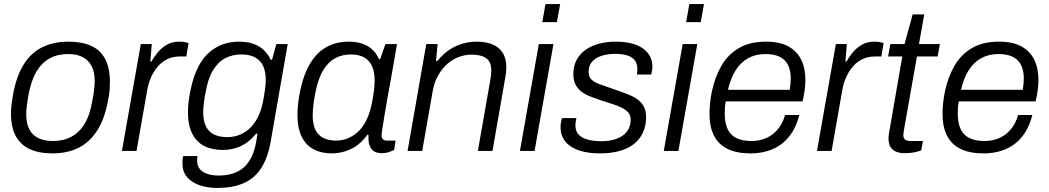

<svg xmlns="http://www.w3.org/2000/svg" viewBox="-20 -743 5164 945"><path d="M238 12Q172 12 126.5 -9Q81 -30 57.5 -73.5Q34 -117 34 -184Q34 -204 36.5 -225.5Q39 -247 43 -271Q59 -364 95 -423Q131 -482 187 -510Q243 -538 317 -538Q384 -538 429.5 -517Q475 -496 498 -452Q521 -408 521 -340Q521 -321 519.5 -300Q518 -279 513 -255Q497 -163 460.5 -104Q424 -45 368.5 -16.5Q313 12 238 12ZM240 -49Q292 -49 331.5 -70Q371 -91 397.5 -135.5Q424 -180 435 -251Q440 -275 442 -292Q444 -309 445 -321Q446 -333 446 -343Q446 -389 430.5 -418.5Q415 -448 386 -462.5Q357 -477 315 -477Q263 -477 224 -455.5Q185 -434 159 -390Q133 -346 120 -275Q116 -251 113.5 -233.5Q111 -216 110 -204.5Q109 -193 109 -182Q109 -136 124 -107Q139 -78 168.5 -63.5Q198 -49 240 -49Z M580 0 673 -526H727L720 -440H725Q737 -461 755 -483.5Q773 -506 799.5 -522Q826 -538 863 -538Q879 -538 891 -535.5Q903 -533 908 -531L897 -465H864Q831 -465 804 -452Q777 -439 757 -416Q737 -393 723.5 -362.5Q710 -332 704 -296L652 0Z M1049 182Q1001 182 962 168.5Q923 155 900.5 128.5Q878 102 878 62Q878 56 878.5 46.5Q879 37 882 25H952Q951 31 950.5 36Q950 41 950 46Q950 73 964 89.5Q978 106 1002.5 113.5Q1027 121 1056 121Q1108 121 1145.5 103.5Q1183 86 1206.5 50Q1230 14 1240 -40Q1242 -52 1244 -63.5Q1246 -75 1247 -85H1240Q1218 -57 1191.5 -39Q1165 -21 1135.5 -13Q1106 -5 1076 -5Q1022 -5 984 -25Q946 -45 925.5 -86.5Q905 -128 905 -191Q905 -210 907 -230.5Q909 -251 913 -275Q937 -414 1000 -476Q1063 -538 1157 -538Q1213 -538 1252 -516Q1291 -494 1312 -449H1319L1340 -526H1396L1313 -50Q1299 32 1266.5 83Q1234 134 1180.5 158Q1127 182 1049 182ZM1100 -68Q1125 -68 1152.5 -77Q1180 -86 1205 -107.5Q1230 -129 1249.5 -167Q1269 -205 1278 -262Q1282 -284 1284 -299.5Q1286 -315 1287 -327Q1288 -339 1288 -349Q1288 -391 1275 -418.5Q1262 -446 1235.5 -460.5Q1209 -475 1167 -475Q1126 -475 1090.5 -457.5Q1055 -440 1029 -398Q1003 -356 991 -284Q986 -259 984 -241.5Q982 -224 981 -212.5Q980 -201 980 -191Q980 -148 993.5 -121Q1007 -94 1033.5 -81Q1060 -68 1100 -68Z M1614 12Q1561 12 1523 -8.5Q1485 -29 1464.5 -71Q1444 -113 1444 -177Q1444 -197 1446 -219.5Q1448 -242 1452 -267Q1468 -362 1501.5 -422Q1535 -482 1584.5 -510Q1634 -538 1696 -538Q1732 -538 1760.5 -529Q1789 -520 1810.5 -501Q1832 -482 1845 -452H1851L1877 -526H1934L1913 -405Q1908 -375 1900.5 -334.5Q1893 -294 1885.5 -252Q1878 -210 1872 -173Q1866 -136 1862 -110Q1858 -84 1858 -76Q1858 -64 1865 -57.5Q1872 -51 1885 -51H1927L1920 -5Q1910 0 1894 5.5Q1878 11 1859 11Q1830 11 1814.5 -3Q1799 -17 1795 -42Q1794 -50 1793.5 -59Q1793 -68 1794 -78L1788 -80Q1755 -33 1709.5 -10.5Q1664 12 1614 12ZM1636 -51Q1661 -51 1687.5 -60.5Q1714 -70 1739.5 -92Q1765 -114 1784.5 -154Q1804 -194 1814 -254Q1818 -276 1820 -292.5Q1822 -309 1823 -322Q1824 -335 1824 -345Q1824 -388 1811.5 -416.5Q1799 -445 1773 -460Q1747 -475 1706 -475Q1664 -475 1629 -456Q1594 -437 1568.5 -393.5Q1543 -350 1530 -275Q1525 -249 1523 -231.5Q1521 -214 1520 -200.5Q1519 -187 1519 -176Q1519 -111 1548.5 -81Q1578 -51 1636 -51Z M1986 0 2078 -526H2134L2126 -443H2133Q2162 -479 2194 -499.5Q2226 -520 2259.5 -529Q2293 -538 2327 -538Q2369 -538 2401.5 -525.5Q2434 -513 2453 -485Q2472 -457 2472 -412Q2472 -399 2470.5 -385Q2469 -371 2466 -356L2404 0H2332L2394 -354Q2396 -365 2397 -376Q2398 -387 2398 -395Q2398 -427 2385.5 -444Q2373 -461 2350.5 -467.5Q2328 -474 2299 -474Q2270 -474 2239.5 -463Q2209 -452 2183 -429.5Q2157 -407 2137.5 -373.5Q2118 -340 2110 -296L2058 0Z M2649 -634 2665 -723H2737L2721 -634ZM2539 0 2632 -526H2704L2611 0Z M2934 12Q2888 12 2852 3.5Q2816 -5 2790.5 -21.5Q2765 -38 2752 -62Q2739 -86 2739 -116Q2739 -128 2741 -140Q2743 -152 2746 -162H2817Q2815 -152 2813.5 -143Q2812 -134 2812 -127Q2812 -98 2827.5 -81Q2843 -64 2872 -56Q2901 -48 2941 -48Q2971 -48 2997 -54.5Q3023 -61 3042.5 -74Q3062 -87 3073 -107Q3084 -127 3084 -154Q3084 -176 3071.5 -190Q3059 -204 3038 -214Q3017 -224 2991.5 -232Q2966 -240 2938 -249Q2913 -258 2888.5 -267Q2864 -276 2844.5 -290Q2825 -304 2813.5 -325Q2802 -346 2802 -378Q2802 -419 2818.5 -449Q2835 -479 2864 -499Q2893 -519 2931 -528.5Q2969 -538 3011 -538Q3048 -538 3081 -531Q3114 -524 3138.5 -508.5Q3163 -493 3177 -470Q3191 -447 3191 -416Q3191 -405 3189 -394Q3187 -383 3185 -376H3115Q3116 -384 3116.5 -390.5Q3117 -397 3117 -403Q3117 -432 3102.5 -448.5Q3088 -465 3063 -471.5Q3038 -478 3008 -478Q2982 -478 2958.5 -473Q2935 -468 2916.5 -457.5Q2898 -447 2887.5 -430Q2877 -413 2877 -389Q2877 -363 2893 -349.5Q2909 -336 2934.5 -327.5Q2960 -319 2990 -308Q3019 -297 3049 -287Q3079 -277 3104.5 -262.5Q3130 -248 3145 -225Q3160 -202 3160 -166Q3160 -123 3144 -89.5Q3128 -56 3099 -33.5Q3070 -11 3028 0.5Q2986 12 2934 12Z M3357 -634 3373 -723H3445L3429 -634ZM3247 0 3340 -526H3412L3319 0Z M3674 12Q3606 12 3561 -10Q3516 -32 3494 -75.5Q3472 -119 3472 -183Q3472 -210 3475 -237Q3478 -264 3483 -289Q3498 -362 3530 -418Q3562 -474 3616 -506Q3670 -538 3750 -538Q3817 -538 3859.5 -515Q3902 -492 3923 -450Q3944 -408 3944 -349Q3944 -326 3940.5 -299Q3937 -272 3930 -244H3552Q3549 -228 3548 -213.5Q3547 -199 3547 -185Q3547 -137 3561.5 -107Q3576 -77 3605.5 -63Q3635 -49 3678 -49Q3705 -49 3730 -56Q3755 -63 3777 -78Q3799 -93 3816.5 -117.5Q3834 -142 3844 -177H3914Q3902 -129 3880 -93.5Q3858 -58 3827 -34.5Q3796 -11 3757 0.5Q3718 12 3674 12ZM3563 -301H3867Q3869 -317 3870.5 -330.5Q3872 -344 3872 -357Q3872 -396 3858.5 -423Q3845 -450 3817.5 -463.5Q3790 -477 3747 -477Q3700 -477 3663 -457Q3626 -437 3601 -397.5Q3576 -358 3563 -301Z M4001 0 4094 -526H4148L4141 -440H4146Q4158 -461 4176 -483.5Q4194 -506 4220.5 -522Q4247 -538 4284 -538Q4300 -538 4312 -535.5Q4324 -533 4329 -531L4318 -465H4285Q4252 -465 4225 -452Q4198 -439 4178 -416Q4158 -393 4144.5 -362.5Q4131 -332 4125 -296L4073 0Z M4436 11Q4404 11 4386 1.5Q4368 -8 4360.5 -24Q4353 -40 4353 -62Q4353 -68 4354 -75.5Q4355 -83 4356 -90L4421 -465H4351L4362 -526H4432L4472 -672H4529L4503 -526H4606L4595 -465H4493L4430 -108Q4429 -101 4427.5 -92Q4426 -83 4426 -79Q4426 -64 4434 -56.5Q4442 -49 4462 -49H4523L4514 -3Q4504 1 4490 4.5Q4476 8 4462 9.5Q4448 11 4436 11Z M4821 12Q4753 12 4708 -10Q4663 -32 4641 -75.5Q4619 -119 4619 -183Q4619 -210 4622 -237Q4625 -264 4630 -289Q4645 -362 4677 -418Q4709 -474 4763 -506Q4817 -538 4897 -538Q4964 -538 5006.5 -515Q5049 -492 5070 -450Q5091 -408 5091 -349Q5091 -326 5087.5 -299Q5084 -272 5077 -244H4699Q4696 -228 4695 -213.5Q4694 -199 4694 -185Q4694 -137 4708.5 -107Q4723 -77 4752.5 -63Q4782 -49 4825 -49Q4852 -49 4877 -56Q4902 -63 4924 -78Q4946 -93 4963.5 -117.5Q4981 -142 4991 -177H5061Q5049 -129 5027 -93.5Q5005 -58 4974 -34.5Q4943 -11 4904 0.5Q4865 12 4821 12ZM4710 -301H5014Q5016 -317 5017.5 -330.5Q5019 -344 5019 -357Q5019 -396 5005.5 -423Q4992 -450 4964.5 -463.5Q4937 -477 4894 -477Q4847 -477 4810 -457Q4773 -437 4748 -397.5Q4723 -358 4710 -301Z"/></svg>

Font: Archivo SemiBold Light
Style: Italic
Weight: 300
Italic angle: -10°
Version: Version 2.001